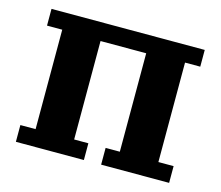

<svg xmlns="http://www.w3.org/2000/svg" viewBox="-81 -627 840 731"><g transform="rotate(15 339.0 -262.0)"><path d="M37 -66H97V-458H37V-524H641V-458H581V-66H641V0H373V-66H429V-454H249V-66H305V0H37Z"/></g></svg>

Font: IBM Plex Serif
Style: Bold
Weight: 700
Designer: Mike Abbink, Paul van der Laan, Pieter van Rosmalen
Foundry: Bold Monday
Version: Version 2.008